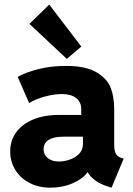

<svg xmlns="http://www.w3.org/2000/svg" viewBox="-20 -826 593 853"><path d="M25.4 -152.3Q24.9 -199.7 50.8 -236.6Q76.7 -273.4 125.7 -294.4Q174.8 -315.4 242.2 -315.4H340.8V-341.8Q340.8 -372.6 318.1 -390.4Q295.4 -408.2 254.9 -408.2Q219.2 -408.2 178 -396.7Q136.7 -385.3 109.4 -368.2L58.6 -484.4Q92.3 -503.9 149.2 -518.6Q206.1 -533.2 271.5 -533.2Q362.8 -533.2 410.4 -503.9Q458 -474.6 472.7 -433.6Q487.3 -392.6 487.3 -343.8V-185.5Q487.3 -158.2 494.1 -144.3Q501 -130.4 517.6 -125L529.3 -121.1L475.6 7.8L457 2Q424.3 -8.8 402.3 -25.1Q380.4 -41.5 369.6 -60.5H368.7Q347.7 -31.2 302.7 -11.7Q257.8 7.8 204.1 7.8Q151.9 7.8 111.1 -13.4Q70.3 -34.7 47.9 -71.3Q25.4 -107.9 25.4 -152.3ZM242.2 -108.4Q263.2 -108.4 287.8 -116.2Q312.5 -124 330.3 -141.4Q348.1 -158.7 348.6 -185.5V-218.8H260.7Q173.8 -217.8 173.8 -162.1Q173.8 -137.7 192.9 -123Q211.9 -108.4 242.2 -108.4ZM110.8 -719.7 198.7 -805.7 341.3 -619.1 276.9 -564.5Z"/></svg>

Font: Reddit Sans Fudge ExtraBold
Style: Regular
Weight: 800
Designer: Stephen Hutchings
Foundry: Reddit
Version: Version 1.011